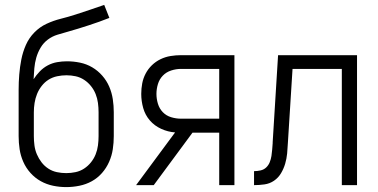

<svg xmlns="http://www.w3.org/2000/svg" viewBox="-20 -755 1540 783"><path d="M250 8Q277 8 304 2.5Q331 -3 354.5 -16Q378 -29 396 -49.5Q414 -70 425 -95Q436 -120 440 -146.5Q444 -173 444 -200V-297Q444 -324 440 -350.5Q436 -377 425.5 -401.5Q415 -426 397 -446.5Q379 -467 356 -480.5Q333 -494 306.5 -499.5Q280 -505 253 -505Q233 -505 213 -501.5Q193 -498 175 -488.5Q157 -479 142.5 -464Q128 -449 117 -432Q118 -454 120 -476.5Q122 -499 128 -520Q134 -541 145.5 -560.5Q157 -580 175 -593.5Q193 -607 214.5 -613.5Q236 -620 257.5 -626Q279 -632 300 -638.5Q321 -645 342.5 -652Q364 -659 385 -666.5Q406 -674 426 -682L405 -735Q376 -725 346.5 -715Q317 -705 287.5 -695.5Q258 -686 228 -678.5Q198 -671 170 -658Q142 -645 120 -622.5Q98 -600 85.5 -571.5Q73 -543 67 -512.5Q61 -482 58.5 -451Q56 -420 56 -389Q56 -358 56 -327Q56 -320 56 -312.5Q56 -305 56 -297V-200Q56 -173 60 -146.5Q64 -120 75 -95Q86 -70 104.5 -49.5Q123 -29 146.5 -16Q170 -3 196.5 2.5Q223 8 250 8ZM250 -49Q231 -49 212 -53Q193 -57 177 -67.5Q161 -78 149.5 -93Q138 -108 130.5 -125.5Q123 -143 120.5 -162Q118 -181 118 -200V-297Q118 -316 121 -335Q124 -354 131 -371.5Q138 -389 150 -404.5Q162 -420 178 -430Q194 -440 213 -444Q232 -448 251 -448Q270 -448 288.5 -444Q307 -440 323 -429.5Q339 -419 351 -404Q363 -389 370 -371.5Q377 -354 379.5 -335Q382 -316 382 -297V-200Q382 -181 379.5 -162Q377 -143 370 -125.5Q363 -108 351 -93Q339 -78 323 -67.5Q307 -57 288 -53Q269 -49 250 -49Z M535 0H607L765 -214H874V0H936V-530H718Q697 -530 675.5 -526.5Q654 -523 634.5 -513.5Q615 -504 599.5 -489Q584 -474 574 -455Q564 -436 560 -415Q556 -394 556 -372Q556 -343 564 -314.5Q572 -286 591 -264Q610 -242 637.5 -229.5Q665 -217 694 -215ZM718 -271Q698 -271 678 -277Q658 -283 644 -297.5Q630 -312 624 -332Q618 -352 618 -372Q618 -392 624 -412Q630 -432 644 -446.5Q658 -461 678 -467.5Q698 -474 718 -474H874V-271Z M1016 0Q1037 0 1058.5 -3Q1080 -6 1097.5 -18Q1115 -30 1126 -48.5Q1137 -67 1143 -87.5Q1149 -108 1151 -129Q1153 -150 1154 -172L1173 -474H1374V0H1436V-530H1114L1092 -175Q1092 -175 1092 -174.5Q1092 -174 1092 -173V-171Q1091 -158 1090 -145Q1089 -132 1087 -119Q1085 -106 1080 -93.5Q1075 -81 1065.5 -72Q1056 -63 1042.5 -60Q1029 -57 1016 -57Z"/></svg>

Font: Iosevka SS09 Light
Style: Regular
Weight: 300
Monospace: yes
Designer: Belleve Invis
Foundry: Belleve Invis
Version: Version 5.2.1; ttfautohint (v1.8.3)